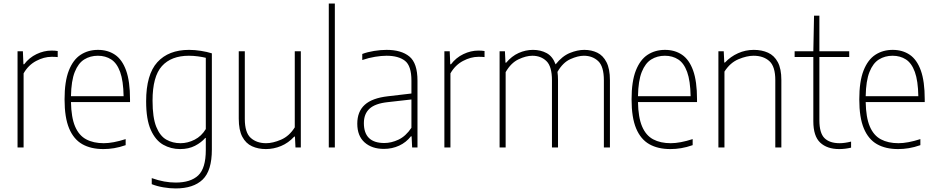

<svg xmlns="http://www.w3.org/2000/svg" viewBox="-20 -828 5254 1078"><path d="M78.5 0V-540H108.5L111.5 -467H115.5Q144 -504.5 185.2 -524.2Q226.5 -544 269.5 -544Q288.5 -544 304 -541.5V-507.5Q295 -508.5 287.2 -508.8Q279.5 -509 269 -509Q227 -509 183 -485.8Q139 -462.5 112.5 -416V0Z M560.5 9Q490.5 9 442 -18.5Q393.5 -46 368 -107.2Q342.5 -168.5 342.5 -270Q342.5 -371 366.5 -432Q390.5 -493 432.8 -520.5Q475 -548 530 -548Q585 -548 625.5 -520.8Q666 -493.5 688 -432.5Q710 -371.5 710 -270V-255H378.5Q380 -169 401.5 -118.2Q423 -67.5 463.8 -45.8Q504.5 -24 562.5 -24Q614 -24 685.5 -47V-13Q651 -1 620.5 4Q590 9 560.5 9ZM529.5 -515Q486.5 -515 453 -494.2Q419.5 -473.5 399.8 -424Q380 -374.5 378.5 -288H674Q672.5 -374.5 654.5 -424Q636.5 -473.5 604.5 -494.2Q572.5 -515 529.5 -515Z M966 230Q934 230 897.2 223.8Q860.5 217.5 832 206V172Q868.5 185 901.8 191Q935 197 966.5 197Q1050.5 197 1093 156.8Q1135.5 116.5 1135.5 14.5V-53.5H1132.5Q1110.5 -28 1074.8 -9.5Q1039 9 991.5 9Q939.5 9 896.2 -15.5Q853 -40 826.8 -98.5Q800.5 -157 800.5 -259Q800.5 -409.5 863.5 -478.8Q926.5 -548 1041.5 -548Q1073.5 -548 1108.2 -542.5Q1143 -537 1169.5 -528.5V12Q1169.5 130.5 1117.8 180.2Q1066 230 966 230ZM993.5 -24Q1034 -24 1072.8 -43.8Q1111.5 -63.5 1135.5 -103.5V-503.5Q1117.5 -508 1091.8 -511.5Q1066 -515 1040.5 -515Q941.5 -515 889 -456.8Q836.5 -398.5 836.5 -263Q836.5 -167.5 857.5 -115.8Q878.5 -64 914 -44Q949.5 -24 993.5 -24Z M1473 9Q1429.5 9 1395 -6.8Q1360.5 -22.5 1340.5 -60Q1320.5 -97.5 1320.5 -162V-540H1354.5V-160.5Q1354.5 -83.5 1387.8 -53.8Q1421 -24 1474 -24Q1512 -24 1558 -43.8Q1604 -63.5 1635 -113V-540H1669V0H1639L1636 -61H1632Q1599.5 -25.5 1558 -8.2Q1516.5 9 1473 9Z M1826 0V-808H1860V0Z M2135.5 8Q2068 8 2027 -28.5Q1986 -65 1986 -133.5Q1986 -201.5 2027.8 -239.5Q2069.5 -277.5 2158 -287.5L2290 -303V-375.5Q2290 -458.5 2253.5 -486.8Q2217 -515 2150 -515Q2121.5 -515 2086 -509.2Q2050.5 -503.5 2014 -491V-525Q2043 -536 2080.2 -542Q2117.5 -548 2150.5 -548Q2233 -548 2278.5 -510.8Q2324 -473.5 2324 -375V0H2294L2291 -62.5H2287Q2260.5 -28.5 2221 -10.2Q2181.5 8 2135.5 8ZM2023 -137Q2023 -25 2138 -25Q2177 -25 2217.5 -44Q2258 -63 2290 -110.5V-269.5L2157 -254.5Q2086.5 -247 2054.8 -217.8Q2023 -188.5 2023 -137Z M2475 0V-540H2505L2508 -467H2512Q2540.5 -504.5 2581.8 -524.2Q2623 -544 2666 -544Q2685 -544 2700.5 -541.5V-507.5Q2691.5 -508.5 2683.8 -508.8Q2676 -509 2665.5 -509Q2623.5 -509 2579.5 -485.8Q2535.5 -462.5 2509 -416V0Z M2785 0V-540H2815L2818 -476H2822Q2853 -513 2892 -530.5Q2931 -548 2972.5 -548Q3015.5 -548 3049.2 -529.8Q3083 -511.5 3099.5 -466.5Q3136.5 -513 3179.2 -530.5Q3222 -548 3260.5 -548Q3301 -548 3333.5 -532.2Q3366 -516.5 3385.2 -479Q3404.5 -441.5 3404.5 -377.5V0H3370.5V-377Q3370.5 -455 3338.5 -485Q3306.5 -515 3258 -515Q3225 -515 3182.5 -496Q3140 -477 3110 -424.5Q3113 -403 3113 -377.5V0H3079V-377Q3079 -455 3048 -485Q3017 -515 2969 -515Q2933.5 -515 2891 -494.8Q2848.5 -474.5 2819 -423V0Z M3744 9Q3674 9 3625.5 -18.5Q3577 -46 3551.5 -107.2Q3526 -168.5 3526 -270Q3526 -371 3550 -432Q3574 -493 3616.2 -520.5Q3658.5 -548 3713.5 -548Q3768.5 -548 3809 -520.8Q3849.5 -493.5 3871.5 -432.5Q3893.5 -371.5 3893.5 -270V-255H3562Q3563.5 -169 3585 -118.2Q3606.5 -67.5 3647.2 -45.8Q3688 -24 3746 -24Q3797.5 -24 3869 -47V-13Q3834.5 -1 3804 4Q3773.5 9 3744 9ZM3713 -515Q3670 -515 3636.5 -494.2Q3603 -473.5 3583.2 -424Q3563.5 -374.5 3562 -288H3857.5Q3856 -374.5 3838 -424Q3820 -473.5 3788 -494.2Q3756 -515 3713 -515Z M4013.5 0V-540H4043.5L4046.5 -477H4050.5Q4082 -510.5 4123.8 -529.2Q4165.5 -548 4212.5 -548Q4257 -548 4292 -532.2Q4327 -516.5 4347 -479.2Q4367 -442 4367 -378.5V0H4333V-378Q4333 -455 4299.5 -485Q4266 -515 4211 -515Q4173 -515 4126.2 -495.5Q4079.5 -476 4047.5 -426V0Z M4692 9Q4624 9 4585.2 -27.2Q4546.5 -63.5 4546.5 -147V-508H4441.5V-540H4546.5L4550.5 -740H4580.5V-540H4748V-508H4580.5V-153Q4580.5 -81 4609.2 -52.5Q4638 -24 4694 -24Q4722.5 -24 4758.5 -33V1Q4724.5 9 4692 9Z M5022.5 9Q4952.5 9 4904 -18.5Q4855.5 -46 4830 -107.2Q4804.5 -168.5 4804.5 -270Q4804.5 -371 4828.5 -432Q4852.5 -493 4894.8 -520.5Q4937 -548 4992 -548Q5047 -548 5087.5 -520.8Q5128 -493.5 5150 -432.5Q5172 -371.5 5172 -270V-255H4840.5Q4842 -169 4863.5 -118.2Q4885 -67.5 4925.8 -45.8Q4966.5 -24 5024.5 -24Q5076 -24 5147.5 -47V-13Q5113 -1 5082.5 4Q5052 9 5022.5 9ZM4991.5 -515Q4948.5 -515 4915 -494.2Q4881.5 -473.5 4861.8 -424Q4842 -374.5 4840.5 -288H5136Q5134.5 -374.5 5116.5 -424Q5098.5 -473.5 5066.5 -494.2Q5034.5 -515 4991.5 -515Z"/></svg>

Font: Encode Sans Semi Condensed Thin
Style: Regular
Weight: 100
Width: 4
Designer: Multiple Designers
Foundry: Impallari Type
Version: Version 3.000; ttfautohint (v1.8.3) -l 8 -r 50 -G 200 -x 14 